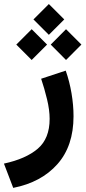

<svg xmlns="http://www.w3.org/2000/svg" viewBox="-42 -664 425 950"><path d="M199.7 -644 275.9 -567.9 199.7 -491.7 123.5 -567.9ZM284.7 -519.5 360.8 -443.4 284.7 -367.2 209 -443.4ZM114.7 -519.5 190.9 -443.4 114.7 -367.2 38.6 -443.4ZM23.4 265.6 -22.5 145.5Q85.9 122.1 144.8 71.8Q203.6 21.5 203.6 -75.7Q203.6 -119.6 190.7 -173.1Q177.7 -226.6 161.6 -274.4L283.2 -314.5Q301.8 -261.7 311.8 -202.9Q321.8 -144 321.8 -88.9Q321.8 58.6 241.9 148.4Q162.1 238.3 23.4 265.6Z"/></svg>

Font: Vazirmatn UI NL
Style: Bold
Weight: 700
Designer: Saber Rastikerdar
Foundry: Saber Rastikerdar
Version: Version 33.003